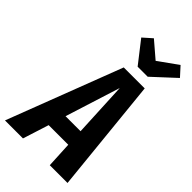

<svg xmlns="http://www.w3.org/2000/svg" viewBox="-322 -1012 1094 1094"><g transform="rotate(45 225.0 -465.5)"><path d="M318 0 310 -157H152L102 0H-43L222 -692H391L461 0ZM184 -261H305L289 -593ZM441 -931 491 -876 356 -751H275L172 -883L226 -931L324 -847Z"/></g></svg>

Font: Fira Sans Extra Condensed SemiBold
Style: Italic
Weight: 600
Width: 3
Italic angle: -8°
Designer: Carrois Corporate & Edenspiekermann AG
Foundry: Carrois Corporate GbR & Edenspiekermann AG
Version: Version 4.203